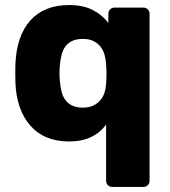

<svg xmlns="http://www.w3.org/2000/svg" viewBox="-20 -550 671 760"><path d="M425 190Q414 190 407 183Q400 176 400 165V-57Q377 -25 340.5 -7.5Q304 10 254 10Q155 10 100 -53Q45 -116 41 -223Q40 -260 41 -297Q46 -409 100.5 -469.5Q155 -530 254 -530Q310 -530 348 -510Q386 -490 409 -459V-495Q409 -506 416 -513Q423 -520 434 -520H547Q558 -520 565 -513Q572 -506 572 -495V165Q572 176 565 183Q558 190 547 190ZM308 -124Q332 -124 349 -132Q366 -140 377 -153Q388 -166 393.5 -183Q399 -200 400 -219Q403 -257 400 -294Q399 -314 394 -332.5Q389 -351 378 -365Q367 -379 350 -387.5Q333 -396 308 -396Q283 -396 266 -388Q249 -380 238.5 -365.5Q228 -351 223.5 -332Q219 -313 217 -291Q214 -260 217 -229Q219 -207 223.5 -188Q228 -169 238.5 -154.5Q249 -140 266 -132Q283 -124 308 -124Z"/></svg>

Font: Fz Rubik
Style: Bold
Weight: 700
Designer: Hubert and Fischer
Foundry: Hubert and Fischer
Version: Vit hóa bi FontZin.com